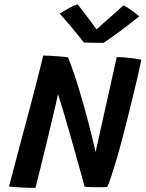

<svg xmlns="http://www.w3.org/2000/svg" viewBox="-20 -902 701 925"><path d="M151 3Q118.5 3.5 80 1.2Q41.5 -1 23.5 -3Q25 -10.5 33 -40Q41 -69.5 52.5 -113.5Q64 -157.5 77.8 -209.5Q91.5 -261.5 105.8 -314.5Q120 -367.5 132.5 -414.5Q149.5 -479.5 165 -540Q180.5 -600.5 188 -634.5Q199.5 -634.5 222.2 -633.2Q245 -632 269 -630Q293 -628 308 -625.5Q336 -554 361 -471.2Q386 -388.5 406.5 -309.2Q427 -230 440.5 -169.5L542.5 -627Q559.5 -627 583.5 -625Q607.5 -623 629.2 -620Q651 -617 661 -613.5Q654.5 -581 643.5 -534Q632.5 -487 619.5 -433.5Q606.5 -380 593.2 -327.5Q580 -275 568.5 -231Q554.5 -178.5 540 -129.5Q525.5 -80.5 513.8 -45.8Q502 -11 496.5 -1Q484.5 0 472 0Q459.5 0 447.5 0Q430.5 0 414.5 -0.5Q398.5 -1 387.5 -3Q383 -19.5 372 -59.5Q361 -99.5 346.2 -152.2Q331.5 -205 315.5 -261Q299.5 -317 284.8 -366.8Q270 -416.5 259.5 -449Q256.5 -434.5 248.8 -400.2Q241 -366 230.2 -320.8Q219.5 -275.5 207.5 -226Q195.5 -176.5 184.2 -130.5Q173 -84.5 164 -49Q155 -13.5 151 3ZM574.5 -876Q587 -870.5 603.5 -859.2Q620 -848 633.5 -837.5Q647 -827 651 -823.5Q582.5 -768.5 539.8 -738Q497 -707.5 479 -695.5Q469.5 -695.5 451.8 -695.8Q434 -696 415.2 -696.2Q396.5 -696.5 384 -697Q357.5 -731.5 328.5 -766.2Q299.5 -801 267.5 -836.5Q281.5 -845 307.5 -860Q333.5 -875 353.5 -881.5Q371 -860 389.5 -835.5Q408 -811 423.2 -790.5Q438.5 -770 445 -760.5Q457.5 -772 480.2 -792Q503 -812 528.5 -834.5Q554 -857 574.5 -876Z"/></svg>

Font: Grandstander Medium
Style: Italic
Weight: 500
Italic angle: -15°
Designer: Tyler Finck
Foundry: Etcetera Type Co
Version: Version 1.200; ttfautohint (v1.8.3)